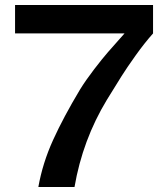

<svg xmlns="http://www.w3.org/2000/svg" viewBox="-20 -745 670 765"><path d="M476.1 -611.8H40V-725.1H589.8V-611.8Q556.2 -574.2 520.8 -524.7Q485.4 -475.1 464.4 -441.7Q443.4 -408.2 405.8 -347.2Q309.1 -187.5 276.9 0H132.8Q149.9 -95.7 191.4 -187Q232.9 -278.3 298.8 -388.2Q321.3 -424.8 355 -468.8Q388.7 -512.7 409.9 -536.9Q431.2 -561 476.1 -611.8Z"/></svg>

Font: Aurulent Sans
Style: Bold
Weight: 700
Version: Version 2007.05.04